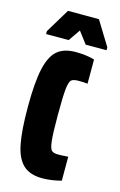

<svg xmlns="http://www.w3.org/2000/svg" viewBox="-108 -717 482 773"><g transform="rotate(15 133.5 -331.0)"><path d="M20 -255Q20 -357 32.5 -413.5Q45 -470 72.5 -494Q100 -518 150 -518Q193 -518 228 -508V-407Q213 -409 191 -409Q169 -409 160.5 -402Q152 -395 148.5 -364Q145 -333 145 -255Q145 -179 148.5 -147.5Q152 -116 160 -108.5Q168 -101 188 -101Q201 -101 229 -103V-3Q186 8 150 8Q98 8 70 -18.5Q42 -45 31 -101Q20 -157 20 -255ZM15 -557V-569L76 -670H205L267 -569V-557H180L143 -606L109 -557Z"/></g></svg>

Font: Saira Ultra Condensed Black
Style: Regular
Weight: 900
Width: 1
Designer: Hector Gatti with collaboration of the Omnibus-Type team
Foundry: Omnibus-Type
Version: Version 1.001; ttfautohint (v1.8)